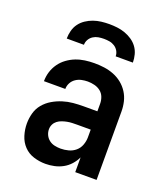

<svg xmlns="http://www.w3.org/2000/svg" viewBox="-139 -847 829 955"><g transform="rotate(20 275.0 -369.0)"><path d="M213 12Q181 12 150.5 2.5Q120 -7 98.5 -29.5Q77 -52 67.5 -83Q58 -114 58 -145Q58 -173 65.5 -200.5Q73 -228 91 -249.5Q109 -271 133.5 -285.5Q158 -300 185 -308.5Q212 -317 239.5 -319.5Q267 -322 295 -322H367V-362Q367 -380 360.5 -397Q354 -414 340 -425Q326 -436 308 -440.5Q290 -445 272 -445Q256 -445 239.5 -441.5Q223 -438 209 -428.5Q195 -419 187 -404Q179 -389 179 -372H66Q66 -398 73.5 -422Q81 -446 95.5 -466.5Q110 -487 130.5 -502Q151 -517 174 -526Q197 -535 222 -538.5Q247 -542 272 -542Q299 -542 324.5 -538.5Q350 -535 374.5 -525.5Q399 -516 419.5 -499.5Q440 -483 454 -461Q468 -439 474 -413.5Q480 -388 480 -362V0H367V-78Q357 -57 341 -39Q325 -21 304 -9.5Q283 2 259.5 7Q236 12 213 12ZM258 -85Q279 -85 299.5 -90.5Q320 -96 336 -109.5Q352 -123 359.5 -143.5Q367 -164 367 -184V-225H295Q282 -225 269 -224.5Q256 -224 243 -221.5Q230 -219 217 -214.5Q204 -210 193.5 -202Q183 -194 177 -182Q171 -170 171 -156Q171 -140 178 -125.5Q185 -111 197.5 -101.5Q210 -92 226 -88.5Q242 -85 258 -85ZM100 -610Q100 -631 105.5 -652Q111 -673 123.5 -690Q136 -707 154 -719Q172 -731 192 -738Q212 -745 233 -747.5Q254 -750 275 -750Q296 -750 317 -747.5Q338 -745 358 -738Q378 -731 396 -719Q414 -707 426.5 -690Q439 -673 444.5 -652Q450 -631 450 -610H359Q359 -625 351.5 -638Q344 -651 331.5 -659Q319 -667 304.5 -669.5Q290 -672 275 -672Q260 -672 245.5 -669.5Q231 -667 218.5 -659Q206 -651 198.5 -638Q191 -625 191 -610Z"/></g></svg>

Font: Lode
Style: Bold
Weight: 700
Monospace: yes
Designer: Belleve Invis
Foundry: Belleve Invis
Version: Version 29.2.0; ttfautohint (v1.8.3)